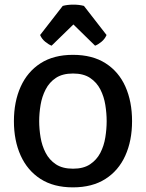

<svg xmlns="http://www.w3.org/2000/svg" viewBox="-20 -795 630 828"><path d="M40 -272.5Q40 -356.5 69.2 -421.2Q98.5 -486 155 -522.2Q211.5 -558.5 294.5 -558.5Q378.5 -558.5 435.2 -522.2Q492 -486 520.8 -421.5Q549.5 -357 549.5 -272.5Q549.5 -188 520.2 -123.5Q491 -59 434.2 -23Q377.5 13 294.5 13Q211 13 154.5 -23.5Q98 -60 69 -124.5Q40 -189 40 -272.5ZM149 -272.5Q149 -238.5 155 -202.5Q161 -166.5 176.8 -136Q192.5 -105.5 221 -86.5Q249.5 -67.5 295 -67.5Q340 -67.5 368.5 -86.5Q397 -105.5 412.8 -136Q428.5 -166.5 434.2 -202.5Q440 -238.5 440 -272.5Q440 -306.5 434.2 -342.5Q428.5 -378.5 412.8 -409.2Q397 -440 368.5 -459Q340 -478 295 -478Q249.5 -478 221 -459Q192.5 -440 176.8 -409.2Q161 -378.5 155 -342.5Q149 -306.5 149 -272.5ZM342 -769.5 439.5 -644Q432 -626.5 417.2 -614.5Q402.5 -602.5 390 -598L296.5 -689.5L202.5 -598Q190.5 -602.5 175.5 -614.5Q160.5 -626.5 153 -644L250.5 -769.5Q270.5 -775 296.5 -775Q322 -775 342 -769.5Z"/></svg>

Font: Signika SC
Style: Regular
Weight: 400
Designer: Anna Giedryś
Foundry: Anna Giedryś
Version: Version 2.000; ttfautohint (v1.8.3) -l 8 -r 50 -G 200 -x 9 -